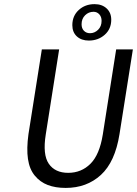

<svg xmlns="http://www.w3.org/2000/svg" viewBox="-20 -900 665 932"><path d="M411.1 -703.1Q375 -703.1 353 -723.4Q331.1 -743.7 331.1 -777.8Q331.1 -822.8 362.1 -851.3Q393.1 -879.9 439 -879.9Q475.1 -879.9 497.6 -859.1Q520 -838.4 520 -804.2Q520 -759.3 488.3 -731.2Q456.5 -703.1 411.1 -703.1ZM417 -738.8Q439 -738.8 456.1 -755.4Q473.1 -772 473.1 -798.8Q473.1 -818.4 461.9 -830.6Q450.7 -842.8 434.1 -842.8Q410.2 -842.8 393.1 -825.9Q376 -809.1 376 -782.2Q376 -762.2 387.5 -750.5Q398.9 -738.8 417 -738.8ZM298.8 12.2Q249 12.2 211.9 -2Q174.8 -16.1 148.9 -47.4Q123 -78.6 115.7 -128.4Q108.4 -178.2 118.2 -249L183.1 -660.2H267.1L202.1 -247.1Q186.5 -149.4 216.8 -105.2Q247.1 -61 311 -61Q375 -61 419.2 -105.2Q463.4 -149.4 479 -247.1L543.9 -660.2H625L560.1 -249Q538.6 -113.8 469.7 -50.8Q400.9 12.2 298.8 12.2Z"/></svg>

Font: Office Code Pro D Italic
Style: Regular
Weight: 400
Italic angle: -9°
Designer: Nathan Rutzky & Paul D. Hunt
Foundry: Adobe Systems Incorporated
Version: Version 1.004;PS 001.004;hotconv 1.0.70;makeotf.lib2.5.58329